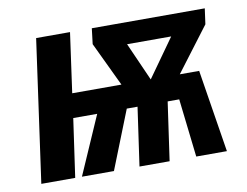

<svg xmlns="http://www.w3.org/2000/svg" viewBox="-63 -616 905 703"><g transform="rotate(-10 389.5 -264.5)"><path d="M730 -471 606 -307H678L727 0H613L588 -217H545L514 0H402L433 -217H393L307 0H188L283 -217H194L163 0H37L111 -529H237L206 -307H389L311 -471L318 -529H738ZM498 -307 599 -449H435Z"/></g></svg>

Font: FiraGO Medium
Style: Italic
Weight: 500
Italic angle: -8°
Designer: bBox Type GmbH
Foundry: bBox Type GmbH
Version: Version 1.001